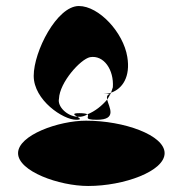

<svg xmlns="http://www.w3.org/2000/svg" viewBox="-20 -862 639 638"><path d="M40 -353C40 -293 176 -244 273 -244C392 -244 527 -293 527 -353C527 -413 392 -461 266 -461C175 -461 40 -413 40 -353ZM92 -610C92 -529 190 -464 233 -464C253 -464 245 -469 237 -474C203 -476 170 -508 176 -534C178 -588 247 -665 279 -672C325 -680 359 -630 355 -572L349 -554C387 -567 414 -607 403 -673C390 -754 309 -842 242 -842C169 -842 92 -691 92 -610ZM237 -474H247C255 -475 263 -477 270 -482C268 -484 260 -486 244 -486C217 -486 227 -480 237 -474ZM270 -482C281 -476 252 -464 302 -464C371 -464 342 -506 336 -531C319 -511 296 -492 270 -482ZM316 -550H347C348 -551 348 -553 349 -554C340 -551 329 -550 316 -550ZM336 -531C340 -537 344 -544 347 -550C336 -548 334 -541 336 -531ZM347 -550H352Z"/></svg>

Font: Ampere
Style: UltCnd
Weight: 400
Version: Version 1